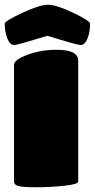

<svg xmlns="http://www.w3.org/2000/svg" viewBox="-24 -790 400 810"><path d="M306 -534V-24Q306 -13 248.5 -6.5Q191 0 130.5 0Q70 0 52.5 -5.5Q35 -11 35 -24V-516Q35 -538 92 -559Q149 -580 215 -580Q306 -580 306 -534ZM356 -690Q356 -655 345 -627.5Q334 -600 316 -600Q302 -600 176 -639Q49 -600 36 -600Q18 -600 7 -627.5Q-4 -655 -4 -690Q-4 -701 69.5 -735.5Q143 -770 178.5 -770Q214 -770 285 -736Q356 -702 356 -690Z"/></svg>

Font: Titan One
Style: Regular
Weight: 400
Designer: Rodrigo Fuenzalida
Foundry: Rodrigo Fuenzalida
Version: Version 1.001